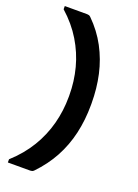

<svg xmlns="http://www.w3.org/2000/svg" viewBox="-164 -821 728 1015"><g transform="rotate(20 200.0 -313.0)"><path d="M163 119Q158 124 153 125.5Q148 127 143 127Q121 127 101.5 127Q82 127 61.5 127Q41 127 17 127V109Q81 51 121.5 -16Q162 -83 181.5 -157Q201 -231 201 -309V-317Q201 -396 181.5 -470Q162 -544 121.5 -611Q81 -678 17 -735V-753Q41 -753 61.5 -753Q82 -753 101.5 -753Q121 -753 143 -753Q148 -753 153 -751.5Q158 -750 163 -745Q220 -689 256 -621.5Q292 -554 309 -478Q326 -402 326 -317V-309Q326 -224 308.5 -148Q291 -72 255 -5.5Q219 61 163 119Z"/></g></svg>

Font: Recursive SemiBold
Style: Regular
Weight: 600
Version: Version 1.085